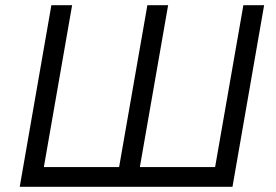

<svg xmlns="http://www.w3.org/2000/svg" viewBox="-20 -720 1062 740"><path d="M809 -76H519L628 -700H548L439 -76H149L258 -700H178L56 0H876L998 -700H918Z"/></svg>

Font: Fixel Display
Style: Italic
Weight: 400
Italic angle: -10°
Designer: AlfaBravo + MacPaw
Foundry: Kyrylo Tkachov, Marchela Mozhyna, Serhii Makarenko, Maria Weinstein, Zakhar Kryvoshyya
Version: Version 1.210;Glyphs 3.2 (3217)